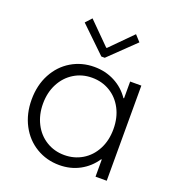

<svg xmlns="http://www.w3.org/2000/svg" viewBox="-137 -860 893 976"><g transform="rotate(20 309.5 -371.5)"><path d="M486.3 -92.8H482.9Q451.2 -45.4 401.9 -18.8Q352.5 7.8 292 7.8Q223.1 7.8 167 -25.9Q110.8 -59.6 78.9 -120.1Q46.9 -180.7 46.9 -257.8Q46.9 -335.4 79.1 -395.8Q111.3 -456.1 167 -489.3Q222.7 -522.5 291 -522.5Q351.1 -522.5 401.1 -496.6Q451.2 -470.7 482.9 -423.8H486.3V-514.6H546.9V0H486.3ZM489.3 -257.8Q489.3 -319.8 464.4 -367.2Q439.5 -414.6 396.2 -440.7Q353 -466.8 298.8 -466.8Q245.1 -466.8 201.7 -440.2Q158.2 -413.6 133.3 -366Q108.4 -318.4 108.4 -257.8Q108.4 -198.2 132.8 -150.4Q157.2 -102.5 200.9 -75.7Q244.6 -48.8 298.8 -48.8Q352.1 -48.8 395.5 -74.7Q439 -100.6 464.1 -148.2Q489.3 -195.8 489.3 -257.8ZM313 -634.8H316.9L432.1 -751L462.4 -717.8L323.7 -584H305.2L166.5 -717.8L196.8 -751Z"/></g></svg>

Font: Reddit Sans Chocolate Light
Style: Regular
Weight: 300
Designer: Stephen Hutchings
Foundry: Reddit
Version: Version 1.013